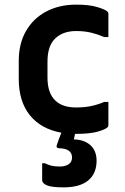

<svg xmlns="http://www.w3.org/2000/svg" viewBox="-20 -567 540 829"><path d="M309 -547Q365 -547 400 -536.5Q435 -526 444 -517Q448 -513 448 -508V-407H430Q405 -418 375.5 -425.5Q346 -433 309 -433Q252 -433 218.5 -401Q185 -369 185 -301V-232Q185 -164 220 -132Q250 -103 309 -103Q346 -103 375.5 -109.5Q405 -116 430 -127H448V-26Q448 -21 445 -18Q435 -8 401.5 1.5Q368 11 309 11Q306 11 304 11Q302 19 301 25L299 35Q344 36 370.5 60Q397 84 397 127Q397 182 361 212Q325 242 254 242Q202 242 182 233Q162 224 162 211V138H174Q188 145 202.5 148.5Q217 152 239 152Q261 152 276 142.5Q291 133 291 113Q291 74 234 73Q229 73 226 69.5Q223 66 225 60Q230 45 235 31.5Q240 18 245 6Q157 -10 109 -69.5Q61 -129 61 -226V-304Q61 -379 92.5 -433.5Q124 -488 180 -517.5Q236 -547 309 -547Z"/></svg>

Font: Recursive Sn Lnr St SmB
Style: Regular
Weight: 600
Version: Version 1.079;hotconv 1.0.112;makeotfexe 2.5.65598; ttfautoh